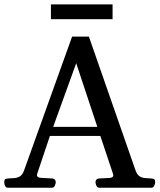

<svg xmlns="http://www.w3.org/2000/svg" viewBox="-33 -874 743 894"><path d="M3.4 0Q-4.4 0 -8.8 -7.6Q-13.2 -15.1 -13.2 -24.9Q-13.2 -36.1 -9.5 -39.1Q-5.9 -42 4.4 -43Q16.6 -44.4 31 -44.7Q45.4 -44.9 58.3 -52Q71.3 -59.1 79.1 -80.6L302.7 -703.6H380.9L598.1 -80.6Q606 -59.1 618.7 -52Q631.3 -44.9 645.8 -44.7Q660.2 -44.4 671.9 -43Q682.1 -42 685.8 -39.1Q689.5 -36.1 689.5 -24.9Q689.5 -19.5 685.3 -9.8Q681.2 0 672.9 0H428.2Q419.9 0 415.8 -9.8Q411.6 -19.5 411.6 -24.9Q411.6 -41 427.7 -43Q457.5 -44.4 476.1 -45.4Q494.6 -46.4 494.6 -57.6Q494.6 -61 493.2 -64.5L427.2 -262.2L456.5 -241.2H177.7L206.5 -262.2L140.1 -64.5Q139.2 -62 139.2 -58.6Q139.2 -46.4 159.9 -45.7Q180.7 -44.9 210.4 -43Q226.6 -41 226.6 -24.9Q226.6 -19.5 222.4 -9.8Q218.3 0 210 0ZM207 -262.2 191.9 -283.2H441.9L427.2 -262.2L321.8 -579.6ZM204.1 -784.7V-853.5H491.2V-784.7Z"/></svg>

Font: Gelasio
Style: Regular
Weight: 400
Designer: Eben Sorkin
Foundry: Eben Sorkin
Version: Version 1.008